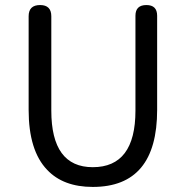

<svg xmlns="http://www.w3.org/2000/svg" viewBox="-20 -736 744 769"><path d="M351.6 12.7Q233.4 12.7 168.9 -55.7Q94.7 -132.8 94.7 -295.9V-670.9Q94.7 -715.8 140.6 -715.8Q185.5 -715.8 185.5 -670.9V-293Q185.5 -66.4 351.6 -66.4Q522.5 -66.4 522.5 -293V-503.9V-672.9Q522.5 -715.8 566.4 -715.8Q609.4 -715.8 609.4 -672.9V-295.9Q609.4 12.7 351.6 12.7Z"/></svg>

Font: Bpmf GenSen Rounded R
Style: R
Weight: 400
Foundry: But Ko
Version: Version 1.320